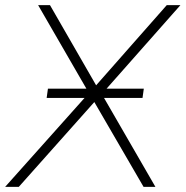

<svg xmlns="http://www.w3.org/2000/svg" viewBox="-34 -725 720 745"><path d="M-14 0 311 -364 114 -705H160L339 -394L613 -705H666L361 -360L569 0H523L332 -329L39 0ZM147 -345 152 -381H524L519 -345Z"/></svg>

Font: Nunito Sans ExtraLight
Style: Italic
Weight: 200
Italic angle: -9°
Designer: Vernon Adams
Foundry: Vernon Adams
Version: Version 3.006; ttfautohint (v1.8.3)